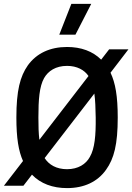

<svg xmlns="http://www.w3.org/2000/svg" viewBox="-30 -953 679 985"><path d="M314 12C401 12 470 -20 514 -82C555 -139 574 -212 574 -350C574 -459 562 -528 537 -580L629 -700H530L489 -647C446 -690 386 -712 314 -712C227 -712 158 -680 113 -618C73 -561 54 -488 54 -350C54 -245 65 -178 88 -127L-10 0H90L134 -57C178 -11 240 12 314 12ZM314 -85C259 -85 221 -108 199 -142L454 -473C459 -439 460 -398 461 -350C462 -258 456 -191 431 -148C411 -111 371 -85 314 -85ZM274 -775H357L438 -933H336ZM167 -350C167 -442 172 -509 196 -552C217 -589 256 -615 314 -615C365 -615 403 -594 424 -563L172 -236C168 -268 167 -306 167 -350Z"/></svg>

Font: Finlandica Medium
Style: Regular
Weight: 500
Designer: Niklas Ekholm, Juho Hiilivirta, Jaakko Suomalainen
Foundry: Helsinki Type Studio
Version: Version 2.000;Glyphs 3.2 (3202)